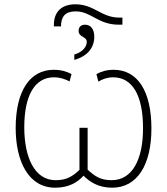

<svg xmlns="http://www.w3.org/2000/svg" viewBox="-20 -864 778 894"><path d="M331 -844C265 -844 231 -807 231 -749V-741H264C264 -787 284 -811 332 -811C406 -811 435 -749 534 -749H550V-782H536C451 -782 419 -844 331 -844ZM376 -749C358 -749 346 -739 346 -720C346 -690 384 -695 384 -669C384 -647 366 -622 326 -610V-585C389 -603 419 -643 419 -693C419 -729 402 -749 376 -749ZM237 10C303 10 343 -17 369 -46C396 -19 436 10 502 10C619 10 685 -96 685 -266C685 -441 620 -539 509 -539C476 -539 451 -531 429 -519L438 -484C458 -496 480 -504 507 -504C594 -504 646 -424 646 -267C646 -118 594 -25 500 -25C447 -25 421 -44 388 -74V-269H350V-73C319 -44 292 -25 239 -25C139 -25 93 -135 93 -271C93 -423 144 -504 231 -504C260 -504 282 -496 304 -485L313 -519C292 -531 264 -539 230 -539C119 -539 53 -440 53 -268C53 -114 112 10 237 10Z"/></svg>

Font: Noto Sans SemiCondensed ExtraLight
Style: Regular
Weight: 200
Width: 4
Designer: Monotype Design Team
Foundry: Monotype Imaging Inc.
Version: Version 2.013